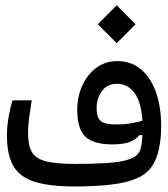

<svg xmlns="http://www.w3.org/2000/svg" viewBox="-20 -692 626 715"><path d="M259.8 2.4Q166 2.4 110.4 -14.6Q54.7 -31.7 30.3 -73Q5.9 -114.3 5.9 -187.5Q5.9 -224.1 12.7 -260.5Q19.5 -296.9 26.9 -318.4H98.1Q91.8 -278.3 88.1 -250.5Q84.5 -222.7 84.5 -194.8Q84.5 -149.4 99.4 -124.8Q114.3 -100.1 153.1 -90.8Q191.9 -81.5 263.2 -81.5Q322.8 -81.5 379.4 -85Q436 -88.4 467.3 -101.1Q489.7 -110.4 499 -126.7Q508.3 -143.1 510.3 -189L498.5 -188.5Q487.3 -173.3 464.4 -163.8Q441.4 -154.3 397.9 -154.3Q328.6 -154.3 298.1 -183.1Q267.6 -211.9 267.6 -282.7Q267.6 -331.5 286.1 -372.8Q304.7 -414.1 338.4 -439.2Q372.1 -464.4 417 -464.4Q468.8 -464.4 505.1 -433.6Q541.5 -402.8 560.8 -348.4Q580.1 -293.9 580.1 -223.6Q580.1 -148.4 560.1 -99.1Q540 -49.8 490.7 -28.3Q450.7 -10.7 389.9 -4.2Q329.1 2.4 259.8 2.4ZM510.3 -242.2Q506.3 -311.5 481 -345.7Q455.6 -379.9 416 -379.9Q378.9 -379.9 359.4 -352.8Q339.8 -325.7 339.8 -289.6Q339.8 -254.9 354.7 -241.7Q369.6 -228.5 414.1 -228.5Q442.9 -228.5 465.6 -232.4Q488.3 -236.3 510.3 -242.2ZM414.6 -531.2 344.2 -601.6 414.6 -672.4 484.9 -601.6Z"/></svg>

Font: Cascadia Code PL SemiLight
Style: Regular
Weight: 350
Monospace: yes
Designer: Aaron Bell
Foundry: Saja Typeworks
Version: Version 2404.023; ttfautohint (v1.8.4)